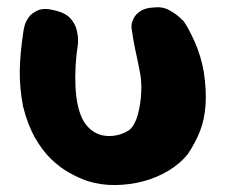

<svg xmlns="http://www.w3.org/2000/svg" viewBox="-20 -516 633 539"><path d="M225 -8Q202 -16 175.5 -30.5Q149 -45 124 -69Q99 -93 78.5 -129Q58 -165 45 -216Q35 -267 35.5 -316Q36 -365 46 -430Q46 -430 48.5 -441.5Q51 -453 59.5 -466Q68 -479 86.5 -487Q105 -495 137 -486Q165 -479 178 -464Q191 -449 195 -433Q199 -417 199 -405.5Q199 -394 199 -394Q189 -330 192 -271Q195 -212 214 -177Q226 -157 242.5 -146.5Q259 -136 278 -134.5Q297 -133 314.5 -138Q332 -143 344 -152Q359 -165 367 -194.5Q375 -224 376.5 -257.5Q378 -291 372 -317Q367 -344 362 -366Q357 -388 354 -406.5Q351 -425 349 -439Q349 -439 349.5 -446.5Q350 -454 355.5 -465Q361 -476 374.5 -485Q388 -494 412 -495Q436 -498 455 -487.5Q474 -477 485 -466.5Q496 -456 496 -456Q511 -434 527.5 -396.5Q544 -359 552 -315Q560 -261 557 -220.5Q554 -180 541.5 -148Q529 -116 507 -83Q485 -56 452.5 -36.5Q420 -17 382 -7Q344 3 303.5 3.5Q263 4 225 -8Z"/></svg>

Font: Sour Gummy Black
Style: Bold
Weight: 700
Version: Version 1.000